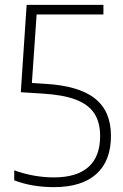

<svg xmlns="http://www.w3.org/2000/svg" viewBox="-20 -760 504 789"><path d="M436 -202Q436 -99 376 -45Q316 9 201.5 9Q111 9 38.5 -19V-60Q120 -31 201.5 -31Q295.5 -31 343.5 -73.8Q391.5 -116.5 391.5 -201Q391.5 -258 367.2 -294.5Q343 -331 291 -350.8Q239 -370.5 153.5 -375.5L65.5 -381L89.5 -740H405V-700.5H130.5L111 -419L166 -415.5Q304.5 -407.5 370.2 -355.2Q436 -303 436 -202Z"/></svg>

Font: Encode Sans Semi Condensed ExLight
Style: Regular
Weight: 275
Width: 4
Designer: Multiple Designers
Foundry: Impallari Type
Version: Version 2.000